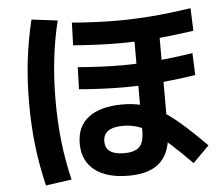

<svg xmlns="http://www.w3.org/2000/svg" viewBox="-56 -839 1112 958"><g transform="rotate(-5 500.0 -359.5)"><path d="M551.7 43.7Q441.7 43.7 381.7 -3.7Q321.7 -51 321.7 -137Q321.7 -223.3 381.2 -268.3Q440.7 -313.3 551.7 -313.3Q602.3 -313.3 646.3 -302.1Q690.3 -291 736.1 -264.1Q782 -237.3 836.3 -190.5Q890.7 -143.6 961 -72.3L879.4 9.3Q816.4 -54.7 769.4 -96.5Q722.3 -138.4 684.7 -162.5Q647 -186.7 613.7 -196.7Q580.3 -206.7 545 -206.7Q445 -206.7 445 -137Q445 -70.3 538.3 -70.3Q593.7 -70.3 616 -93.8Q638.4 -117.3 638.4 -173.7V-683.4H765V-167Q765 -60 712.6 -8.2Q660.3 43.7 551.7 43.7ZM561 -618.7Q503.7 -618.7 440.8 -621.7Q378 -624.7 331.7 -628.7L335.3 -742Q380.3 -738 442.5 -735Q504.7 -732 562 -732Q647.3 -732 734.8 -739Q822.3 -746 931.3 -762L935.7 -648.7Q825.7 -632.7 736.5 -625.7Q647.3 -618.7 561 -618.7ZM563.7 -397.7Q508.7 -397.7 447.3 -400.7Q386 -403.7 341.7 -407.7L345.3 -518Q389.3 -514 449.2 -511Q509 -508 564 -508Q646.3 -508 731.2 -515Q816 -522 921.3 -538L925.7 -427.7Q819 -411.7 733 -404.7Q647 -397.7 563.7 -397.7ZM135.7 56Q111 -46.7 99.3 -147.3Q87.7 -248 87.7 -360Q87.7 -471.3 99.3 -571.7Q111 -672 135.7 -774.7L265.6 -758.7Q242.3 -662 231.3 -563.7Q220.3 -465.3 220.3 -360Q220.3 -254.7 231.3 -156Q242.3 -57.3 265.6 38Z"/></g></svg>

Font: M PLUS 2 Thin
Style: Regular
Weight: 100
Designer: Coji Morishita
Foundry: UNDERFOREST DESIGN
Version: Version 1.001